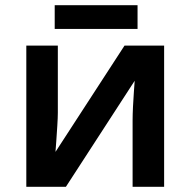

<svg xmlns="http://www.w3.org/2000/svg" viewBox="-20 -717 731 737"><path d="M202 -284Q202 -266 200 -234.5Q198 -203 196 -174.5Q194 -146 193 -134L458 -542H610V0H489V-255Q489 -277 490.5 -307.5Q492 -338 494 -365.5Q496 -393 497 -407L233 0H81V-542H202ZM508 -697V-606H190V-697Z"/></svg>

Font: Noto Sans SemiBold
Style: Regular
Weight: 600
Designer: Monotype Design Team
Foundry: Monotype Imaging Inc.
Version: Version 2.007